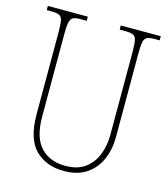

<svg xmlns="http://www.w3.org/2000/svg" viewBox="-109 -800 785 895"><g transform="rotate(15 284.0 -352.0)"><path d="M281 10Q196 10 143.5 -42Q91 -94 91 -214V-608Q91 -646 87.5 -664Q84 -682 72 -688Q60 -694 35 -694H11V-714H204V-694H175Q150 -694 138.5 -688Q127 -682 123 -663.5Q119 -645 119 -606V-210Q119 -108 163 -61.5Q207 -15 281 -15Q342 -15 378.5 -43Q415 -71 431.5 -115Q448 -159 448 -207V-607Q448 -645 444.5 -663.5Q441 -682 429 -688Q417 -694 392 -694H363V-714H556V-694H532Q507 -694 495 -688Q483 -682 479.5 -663.5Q476 -645 476 -607V-205Q476 -147 455 -98Q434 -49 391 -19.5Q348 10 281 10Z"/></g></svg>

Font: Noto Serif Tamil Condensed Thin
Style: Italic
Weight: 100
Width: 3
Italic angle: -12°
Designer: Indian Type Foundry, Tom Grace, and the Monotype Design Team
Foundry: Monotype Imaging Inc.
Version: Version 2.003; ttfautohint (v1.8.4.7-5d5b)